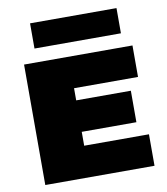

<svg xmlns="http://www.w3.org/2000/svg" viewBox="-87 -861 814 934"><g transform="rotate(-10 320.5 -394.0)"><path d="M61 0V-595H596.5V-439.5H280.5V-155.5H600.5V0ZM180 -224V-379.5H550.5V-224ZM124.5 -663V-787.5H551.5V-663Z"/></g></svg>

Font: Encode Sans SC SemiExpanded Black
Style: Regular
Weight: 900
Width: 6
Designer: Multiple Designers
Foundry: Impallari Type
Version: Version 3.002